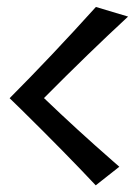

<svg xmlns="http://www.w3.org/2000/svg" viewBox="-20 -520 400 565"><path d="M261.7 25.4Q175.3 -66.9 43 -197.3L8.3 -231Q129.9 -353 262.2 -499.5L356.9 -471.2Q243.7 -366.7 109.4 -231.4Q206.5 -138.2 310.5 -47.4L331.1 -29.3Z"/></svg>

Font: Quaaykop
Style: Bold
Weight: 700
Designer: Tup Wanders
Foundry: Free font, DO NOT SELL
Version: Version 1.00;July 31, 2023;FontCreator 11.5.0.2430 64-bit